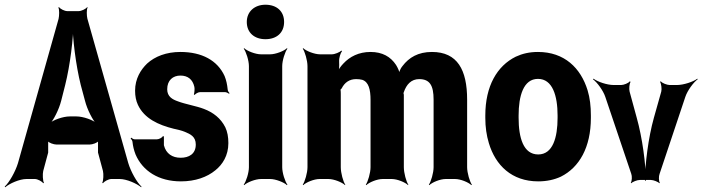

<svg xmlns="http://www.w3.org/2000/svg" viewBox="-55 -758 2974 813"><path d="M360 -112 381 -34C384 -21 383 7 378 16L381 18C386 10 405 0 416 0H452C481 0 524 19 543 35L544 32C525 15 499 -31 488 -68L315 -679C312 -691 311 -718 316 -726L314 -728C309 -720 289 -711 279 -711H229C219 -711 200 -720 195 -728L192 -726C197 -718 196 -691 193 -678L21 -67C10 -31 -16 15 -35 32L-33 35C-15 19 28 0 57 0H93C104 0 123 10 128 18L131 16C126 7 125 -21 128 -34L149 -112V-164L146 -162C151 -153 173 -146 184 -146H325C336 -146 358 -153 363 -162L360 -164ZM204 -331 221 -398C242 -482 256 -597 256 -664H252C252 -597 266 -482 287 -398L305 -331C314 -295 338 -247 356 -230L357 -234C340 -250 297 -265 269 -265H240C212 -265 169 -250 152 -234L154 -231C171 -247 195 -295 204 -331Z M710 -90C675 -90 648 -107 639 -143V-180L635 -182C632 -175 618 -168 609 -168H516C510 -168 504 -172 501 -175L498 -172C501 -169 506 -162 506 -157C508 -139 512 -122 519 -104C549 -34 617 10 711 10C772 10 822 -8 857 -37C887 -61 912 -99 912 -152C912 -178 908 -200 899 -219C880 -257 848 -282 808 -297C777 -309 729 -317 698 -329C675 -337 653 -349 653 -380C653 -418 677 -438 709 -438C740 -438 761 -422 768 -390C770 -382 768 -364 766 -358L769 -356C773 -361 784 -368 793 -368H897C903 -368 911 -364 915 -361L917 -364C913 -367 909 -374 909 -380C907 -400 903 -419 896 -436C866 -502 800 -538 709 -538C649 -538 601 -519 568 -489C541 -463 517 -425 517 -374C517 -351 521 -331 529 -314C556 -256 616 -229 680 -213C699 -209 715 -205 727 -200C751 -190 774 -180 774 -146C774 -106 745 -90 710 -90Z M1140 -50V-478C1140 -502 1152 -539 1162 -552L1160 -554C1148 -542 1112 -528 1089 -528H1050C1027 -528 991 -542 979 -554L977 -552C987 -539 999 -502 999 -478V-50C999 -26 987 11 977 24L979 26C991 14 1027 0 1050 0H1089C1112 0 1148 14 1160 26L1162 24C1152 11 1140 -26 1140 -50ZM1069 -592C1116 -592 1148 -619 1148 -665C1148 -711 1116 -738 1069 -738C1023 -738 990 -709 990 -665C990 -619 1023 -592 1069 -592Z M1453 -423C1463 -423 1471 -422 1479 -420C1506 -411 1514 -379 1514 -335V-50C1514 -26 1503 11 1494 24L1496 26C1508 14 1542 0 1565 0H1604C1627 0 1661 14 1673 26L1674 24C1665 11 1655 -26 1655 -50V-357C1654 -358 1654 -365 1653 -366L1652 -362C1653 -362 1655 -367 1655 -368C1666 -400 1686 -423 1720 -423C1765 -423 1781 -396 1781 -336V-50C1781 -26 1770 11 1761 24L1763 26C1775 14 1809 0 1832 0H1872C1895 0 1929 14 1941 26L1943 24C1934 11 1923 -26 1923 -50V-336C1923 -462 1882 -538 1774 -538C1716 -538 1677 -515 1649 -478C1641 -469 1634 -452 1634 -443H1638C1638 -452 1629 -472 1622 -483C1599 -518 1564 -538 1514 -538C1464 -538 1426 -518 1399 -489C1389 -479 1377 -462 1373 -452L1377 -450C1381 -461 1382 -480 1381 -495V-498C1380 -512 1387 -534 1393 -541L1391 -544C1384 -537 1363 -528 1350 -528H1300C1277 -528 1241 -542 1229 -554L1227 -552C1236 -539 1247 -502 1247 -478V-50C1247 -26 1236 11 1227 24L1229 26C1241 14 1275 0 1298 0H1336C1359 0 1394 14 1406 26L1407 24C1398 11 1388 -26 1388 -50V-361C1388 -364 1388 -378 1386 -379L1383 -376C1385 -375 1390 -382 1392 -384C1404 -408 1424 -423 1453 -423Z M2000 -269V-259C2000 -220 2005 -185 2015 -152C2043 -58 2112 10 2224 10C2260 10 2292 3 2320 -10C2398 -49 2447 -134 2447 -259V-269C2447 -308 2443 -343 2433 -376C2404 -470 2335 -538 2223 -538C2187 -538 2157 -531 2129 -518C2050 -479 2000 -394 2000 -269ZM2306 -269V-259C2306 -176 2286 -104 2224 -104C2161 -104 2141 -175 2141 -259V-269C2141 -351 2161 -424 2223 -424C2285 -424 2306 -352 2306 -269Z M2641 -260 2611 -370C2608 -381 2610 -404 2615 -411L2612 -414C2607 -406 2586 -398 2575 -398H2544C2515 -398 2475 -412 2458 -425L2456 -422C2473 -410 2499 -375 2508 -348L2618 -22C2622 -12 2621 9 2616 16L2618 18C2623 12 2643 4 2654 4H2701C2712 4 2732 12 2737 18L2739 16C2734 9 2734 -12 2738 -22L2847 -348C2856 -375 2882 -410 2899 -422L2898 -425C2881 -412 2840 -398 2811 -398H2781C2770 -398 2748 -406 2743 -414L2740 -411C2745 -404 2748 -381 2745 -370L2714 -260C2690 -175 2676 -60 2676 7H2680C2680 -60 2665 -175 2641 -260Z"/></svg>

Font: Asimov
Style: EdgeExtreme
Weight: 500
Designer: Google
Version: Version 2.000980: 2014